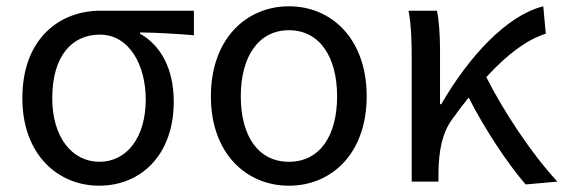

<svg xmlns="http://www.w3.org/2000/svg" viewBox="-20 -577 1791 610"><path d="M295 13C428 13 532 -85 532 -254C532 -357 492 -432 425 -470V-474C485 -473 535 -470 596 -465V-543H299C171 -543 51 -456 51 -265C51 -86 164 13 295 13ZM296 -63C209 -63 146 -141 146 -265C146 -402 211 -467 297 -467C391 -467 443 -370 443 -261C443 -139 382 -63 296 -63Z M898 13C1034 13 1145 -90 1145 -271C1145 -453 1034 -557 898 -557C762 -557 650 -453 650 -271C650 -90 762 13 898 13ZM898 -63C801 -63 745 -144 745 -271C745 -397 801 -481 898 -481C995 -481 1051 -397 1051 -271C1051 -144 995 -63 898 -63Z M1751 0C1668 -89 1579 -225 1525 -332C1592 -405 1654 -451 1714 -470L1706 -557C1589 -528 1468 -395 1382 -246H1378V-416C1378 -464 1375 -514 1368 -543H1278C1287 -495 1288 -438 1288 -394V0H1373V-28C1374 -99 1385 -156 1418 -200C1435 -224 1452 -246 1469 -267C1520 -167 1592 -58 1650 9Z"/></svg>

Font: Noto Sans Japanese Regular
Style: Regular
Weight: 400
Designer: Ryoko NISHIZUKA (kana & ideographs); Paul D. Hunt (Latin, Greek & Cyrillic); Wenlong ZHANG (bopomofo); Sandoll Communica
Foundry: Adobe Systems Incorporated
Version: Version 1.000;PS 1;hotconv 1.0.78;makeotf.lib2.5.61930